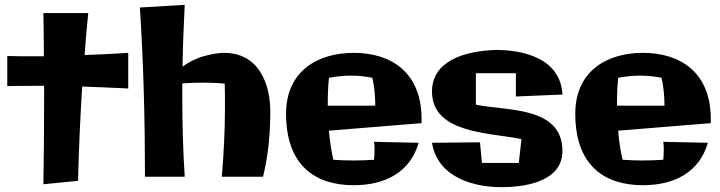

<svg xmlns="http://www.w3.org/2000/svg" viewBox="-20 -737 2970 792"><path d="M509 -519C448 -515 389 -512 329 -510C333 -567 338 -625 344 -683H159C160 -624 161 -565 161 -505H62C44 -505 27 -506 10 -506V-382C49 -382 88 -383 127 -383H162V-331C162 -214 161 -96 159 23L302 9C305 -121 311 -251 319 -380C382 -378 446 -375 509 -372Z M1095 -275C1095 -393 1047 -519 904 -519C904 -519 808 -519 733 -462C734 -547 738 -632 742 -717L557 -706C572 -474 578 -242 578 -8H742C735 -116 732 -223 732 -330V-393C761 -395 791 -396 820 -396C849 -396 878 -395 907 -392C908 -360 908 -327 908 -295C908 -199 903 -104 895 -8H1065C1087 -97 1095 -189 1095 -275Z M1719 -246C1719 -438 1594 -519 1439 -519C1291 -519 1160 -444 1160 -268C1160 -51 1284 27 1439 27C1566 27 1671 -24 1707 -148L1523 -152C1525 -140 1525 -129 1525 -117C1525 -104 1524 -91 1523 -78C1494 -76 1467 -75 1438 -75C1411 -75 1384 -76 1355 -78C1346 -118 1340 -158 1337 -198L1719 -229ZM1332 -301C1332 -343 1333 -380 1337 -416C1368 -422 1398 -425 1428 -425C1458 -425 1488 -422 1516 -416C1524 -379 1528 -341 1528 -301H1332Z M2300 -114C2300 -299 2071 -279 1943 -305V-435H2108V-339L2300 -347C2292 -501 2130 -531 2026 -531C1896 -527 1762 -486 1762 -359C1762 -183 2010 -190 2131 -163L2120 -65H1968L1960 -150L1762 -148C1786 0 1943 35 2047 35C2172 35 2300 1 2300 -114Z M2912 -246C2912 -438 2787 -519 2632 -519C2484 -519 2353 -444 2353 -268C2353 -51 2477 27 2632 27C2759 27 2864 -24 2900 -148L2716 -152C2718 -140 2718 -129 2718 -117C2718 -104 2717 -91 2716 -78C2687 -76 2660 -75 2631 -75C2604 -75 2577 -76 2548 -78C2539 -118 2533 -158 2530 -198L2912 -229ZM2525 -301C2525 -343 2526 -380 2530 -416C2561 -422 2591 -425 2621 -425C2651 -425 2681 -422 2709 -416C2717 -379 2721 -341 2721 -301H2525Z"/></svg>

Font: Galindo
Style: Regular
Weight: 400
Designer: Astigmatic (AOETI)
Foundry: Astigmatic (AOETI)
Version: Version 1.000